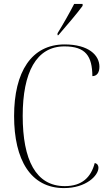

<svg xmlns="http://www.w3.org/2000/svg" viewBox="-20 -951 559 981"><path d="M274 -781V-771H278C317 -816 377 -886 402 -921V-931H359C336 -886 303 -828 274 -781ZM307 10C420 10 483 -54 483 -94C483 -105 478 -115 464 -118C445 -45 399 0 311 0C163 0 96 -134 96 -359C96 -580 165 -714 309 -714C419 -714 451 -663 452 -562C474 -562 488 -579 488 -610C488 -669 433 -724 310 -724C141 -724 52 -584 52 -358C52 -134 137 10 307 10Z"/></svg>

Font: Noto Serif Display SemiCondensed ExtraLight
Style: Regular
Weight: 200
Width: 4
Designer: Monotype Design Team
Foundry: Monotype Imaging Inc.
Version: Version 2.009